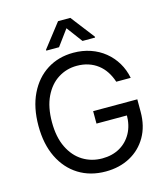

<svg xmlns="http://www.w3.org/2000/svg" viewBox="-136 -1050 1014 1165"><g transform="rotate(-15 371.5 -468.0)"><path d="M383.8 9.8Q287.1 9.8 214.1 -35.6Q141.1 -81.1 100.3 -164.8Q59.6 -248.5 59.6 -363.3Q59.6 -478.5 100.3 -562.5Q141.1 -646.5 212.9 -691.9Q284.7 -737.3 377.9 -737.3Q435.5 -737.3 485.4 -720.2Q535.2 -703.1 574.2 -671.4Q613.3 -639.6 639.4 -596.2Q665.5 -552.7 675.8 -500H585Q573.2 -536.1 554.4 -564.7Q535.6 -593.3 509.3 -613.5Q482.9 -633.8 450.2 -644.5Q417.5 -655.3 377.9 -655.3Q313.5 -655.3 260.5 -621.8Q207.5 -588.4 176 -523.2Q144.5 -458 144.5 -363.3Q144.5 -269 176.3 -204.1Q208 -139.2 262.2 -105.7Q316.4 -72.3 383.8 -72.3Q446.3 -72.3 493.7 -99.1Q541 -126 567.9 -175Q594.7 -224.1 594.7 -291L622.1 -285.6H403.3V-363.8H680.7V-285.2Q680.7 -195.3 642.6 -129.2Q604.5 -63 537.4 -26.6Q470.2 9.8 383.8 9.8ZM451.2 -792 377 -891.6 303.7 -792H223.6V-797.9L338.9 -946.3H416L530.3 -797.9V-792Z"/></g></svg>

Font: GitLab Sans
Style: Regular
Weight: 400
Designer: Rasmus Andersson
Foundry: Modifications by GitLab B.V., manufactured by rsms
Version: Version 4.000;git-c8fb6b7